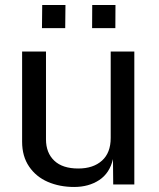

<svg xmlns="http://www.w3.org/2000/svg" viewBox="-20 -734 631 764"><path d="M68 -170V-529H163V-179.5Q163 -126 195.8 -94.8Q228.5 -63.5 291.5 -63.5Q351 -63.5 385.8 -94.8Q420.5 -126 420.5 -185V-529H514.5V0H430.5L429.5 -101Q416.5 -45 374.8 -17.5Q333 10 275 10Q217.5 10 170.5 -10.2Q123.5 -30.5 95.8 -71.2Q68 -112 68 -170ZM347 -714H439.5L439 -622H346.5ZM148 -714H240.5L239.5 -622H147Z"/></svg>

Font: 1883 Sans
Style: Regular
Weight: 400
Designer: 1883 Sans project is a fork of Public Sans.
Version: Version 1.009